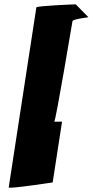

<svg xmlns="http://www.w3.org/2000/svg" viewBox="-20 -745 427 882"><path d="M20 116C19 124 222 93 222 93L265 -186H229C236 -186 311 -638 313 -648C315 -658 394 -666 386 -666L328 -725C317 -725 148 -718 147 -711Z"/></svg>

Font: Ampere
Style: CndIta
Weight: 400
Version: Version 1